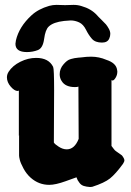

<svg xmlns="http://www.w3.org/2000/svg" viewBox="-20 -753 526 771"><path d="M389.6 -582Q362.3 -582 349.1 -597.2Q335.9 -612.3 325.2 -633.8Q314.5 -655.3 297.9 -663.1Q281.2 -670.9 263.7 -670.9Q256.8 -670.9 237.3 -668.9Q194.3 -664.1 175.8 -646.5Q162.1 -633.8 157.2 -596.7Q152.3 -559.6 131.8 -551.8Q111.3 -543.9 87.9 -543.9Q42 -543.9 42 -577.1Q42 -581.1 43.9 -590.8Q56.6 -645.5 106.4 -691.4Q133.8 -716.8 177.7 -729.5Q192.4 -733.4 207 -733.4Q211.9 -733.4 223.1 -732.9Q234.4 -732.4 241.2 -732.4Q248 -732.4 259.3 -732.9Q270.5 -733.4 275.4 -733.4Q293 -733.4 307.6 -728.5Q345.7 -717.8 369.1 -692.4Q374 -686.5 386.7 -674.3Q399.4 -662.1 405.3 -655.3Q411.1 -648.4 417 -637.7Q422.9 -627 422.9 -617.2Q422.9 -607.4 418.9 -598.6Q412.1 -582 389.6 -582ZM294.9 -405.3Q291 -403.3 281.2 -403.3Q242.2 -403.3 227.5 -427.7Q219.7 -439.5 219.7 -455.1Q219.7 -477.5 235.4 -495.1Q242.2 -502.9 249 -508.3Q255.9 -513.7 265.1 -516.1Q274.4 -518.6 279.3 -519.5Q284.2 -520.5 294.9 -521.5Q305.7 -522.5 306.6 -522.5Q327.1 -525.4 345.7 -525.4Q377.9 -525.4 407.2 -512.7Q446.3 -500 450.2 -472.7Q450.2 -471.7 450.7 -469.2Q451.2 -466.8 451.2 -465.8Q451.2 -452.1 444.3 -440.9Q437.5 -429.7 431.6 -429.7Q429.7 -429.7 427.7 -431.6V-167Q431.6 -162.1 436.5 -155.3Q441.4 -148.4 446.3 -145.5L469.7 -128.9Q479.5 -116.2 479.5 -109.4Q479.5 -103.5 473.6 -94.7Q444.3 -54.7 421.9 -36.6Q399.4 -18.6 350.6 -2.9Q347.7 -2 341.8 -2Q327.1 -2.9 316.4 -6.3Q305.7 -9.8 299.3 -18.6Q293 -27.3 292 -29.3Q291 -31.2 287.1 -41Q284.2 -40 243.7 -25.4Q203.1 -10.7 177.7 -10.7Q135.7 -10.7 103.5 -39.1Q85.9 -54.7 74.2 -76.7Q62.5 -98.6 59.6 -110.8Q56.6 -123 56.6 -127.9V-210.9Q56.6 -208 55.7 -208V-389.6Q53.7 -387.7 50.8 -387.7Q38.1 -387.7 22.9 -405.3Q7.8 -422.9 7.8 -442.4Q7.8 -454.1 14.6 -464.8Q30.3 -489.3 61.5 -504.9Q92.8 -520.5 125 -520.5Q175.8 -520.5 193.4 -484.4Q197.3 -476.6 197.3 -389.6Q197.3 -361.3 196.8 -289.6Q196.3 -217.8 196.3 -180.7Q200.2 -173.8 216.3 -163.6Q232.4 -153.3 248 -153.3Q279.3 -153.3 295.9 -195.3Z"/></svg>

Font: Essays1743
Style: Bold
Weight: 700
Designer: Based on the typeface in a 1743 English translation of the essays of Montaigne.  PostScript/TrueType font designed by Jo
Version: Version 002.100